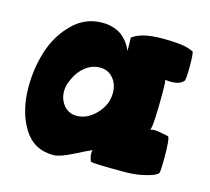

<svg xmlns="http://www.w3.org/2000/svg" viewBox="-82 -609 789 721"><g transform="rotate(15 312.0 -248.5)"><path d="M26 -208Q26 -281 47.5 -348.5Q69 -416 117.5 -464Q166 -512 232 -512Q259 -512 280.5 -504Q302 -496 314.5 -484.5Q327 -473 335 -461.5Q343 -450 346 -442L350 -434Q350 -468 349 -485Q382 -513 467 -513Q497 -513 520.5 -511Q544 -509 556 -506Q568 -503 575.5 -500Q583 -497 585 -496L587 -495Q591 -486 591 -439Q591 -391 587 -382Q573 -364 537 -364Q527 -364 515 -366Q518 -360 518 -315Q518 -184 509 -170Q516 -173 526 -173Q538 -173 580 -164Q588 -158 588 -79Q588 -35 585 -23Q579 -12 540.5 -2Q502 8 459 8Q339 8 325 4Q318 -15 318 -28Q318 -36 321 -40Q306 -35 256.5 -9.5Q207 16 182 16Q105 16 65.5 -49Q26 -114 26 -208ZM159 -227Q159 -195 178 -172Q197 -149 228 -149Q269 -149 303.5 -185Q338 -221 338 -267Q338 -301 318.5 -324Q299 -347 267 -347Q237 -347 211 -327Q185 -307 171 -274Q159 -251 159 -227Z"/></g></svg>

Font: Gorditas
Style: Bold
Weight: 700
Designer: Gustavo Dipre (gbrenda1987@gmail.com)
Foundry: Gustavo Dipre (gbrenda1987@gmail.com)
Version: Version 001.001